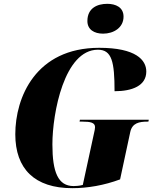

<svg xmlns="http://www.w3.org/2000/svg" viewBox="-20 -974 826 1004"><path d="M519 -798C574 -798 626 -829 626 -887C626 -936 585 -954 541 -954C489 -954 437 -932 437 -864C437 -819 473 -798 519 -798ZM358 10C438 10 525 -5 608 -36L661 -283C671 -331 708 -338 752 -338H756L758 -348H398L396 -338H411C453 -338 477 -333 477 -309C477 -303 475 -290 470 -270L413 -7C395 -2 375 -1 365 -1C284 -1 254 -73 254 -219C254 -382 316 -714 492 -714C565 -714 579 -651 579 -497C672 -497 745 -526 745 -600C745 -660 691 -724 499 -724C166 -724 60 -464 60 -272C60 -91 161 10 358 10Z"/></svg>

Font: Noto Serif Display SemiCondensed Black
Style: Italic
Weight: 900
Width: 4
Italic angle: -12°
Designer: Monotype Design Team
Foundry: Monotype Imaging Inc.
Version: Version 2.009